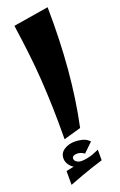

<svg xmlns="http://www.w3.org/2000/svg" viewBox="-191 -783 703 1125"><g transform="rotate(-20 160.0 -221.0)"><path d="M99 27Q100 -80 97.5 -170.5Q95 -261 89.5 -345Q84 -429 74 -514.5Q64 -600 50 -698L270 -734Q273 -531 257.5 -349Q242 -167 207 -4ZM168 211 150 208Q102 208 78 184Q54 160 54 132Q54 97 83 78.5Q112 60 149 60Q172 60 196.5 66Q221 72 240 92L183 147Q172 139 161 135Q150 131 138 131Q126 131 116.5 135.5Q107 140 107 152Q107 165 124 175Q141 185 180 178Q206 173 221 167.5Q236 162 261 151V202ZM46 292V206Q89 197 123 190Q157 183 190 177Q223 171 261 165V217Q221 229 190 239.5Q159 250 126 262Q93 274 46 292Z"/></g></svg>

Font: Marhey Light SemiBold
Style: Regular
Weight: 600
Version: Version 1.000